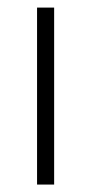

<svg xmlns="http://www.w3.org/2000/svg" viewBox="-20 -496 245 516"><path d="M79.6 -475.6H125.5V0H79.6Z"/></svg>

Font: DavidDev Light
Style: Regular
Weight: 300
Designer: David.dev
Foundry: David.dev
Version: Version 1.001;FEAKit 1.0